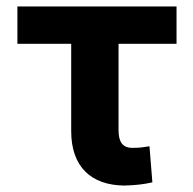

<svg xmlns="http://www.w3.org/2000/svg" viewBox="-20 -566 600 596"><path d="M528 -546H34V-430H201V-159C201 -48 263 9 366 10C402 9 427 6 453 0L444 -112C425 -109 415 -107 391 -107C360 -107 348 -126 348 -162V-430H528Z"/></svg>

Font: Wafeq
Style: Bold
Weight: 700
Designer: Rasmus Andersson & Azza Alameddine
Foundry: Google & TypeTogether
Version: Version 3.000;FEAKit 1.0